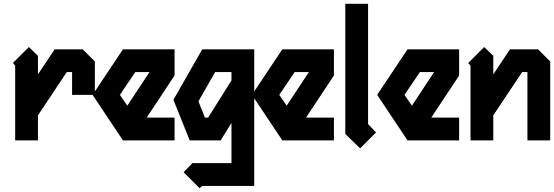

<svg xmlns="http://www.w3.org/2000/svg" viewBox="-20 -740 2920 1012"><path d="M132 -492 180 -446V-348L268 -480H416L480 -416V-240H360V-360H332L180 -132V0H60V-394L48 -408Z M628 -480H900V-342L753 -120H900V0H628L468 -240ZM693 -360 612 -240 651 -183 768 -360Z M1046 -480H1320V240H1046L1032 252L948 168L994 120H1200V-92L1143 0H980L894 -214ZM1114 -360 1026 -206 1060 -120H1077L1200 -316V-360Z M1468 -480H1740V-342L1593 -120H1740V0H1468L1308 -240ZM1533 -360 1452 -240 1491 -183 1608 -360Z M1800 -720H1920V-86L1962 -42L1878 42L1800 -34Z M2128 -480H2400V-342L2253 -120H2400V0H2128L1968 -240ZM2193 -360 2112 -240 2151 -183 2268 -360Z M2532 -492 2580 -446V-348L2668 -480H2816L2880 -416V0H2760V-360H2732L2580 -132V0H2460V-394L2448 -408Z"/></svg>

Font: SOV_raksil
Style: Book
Weight: 400
Version: Version 1.00